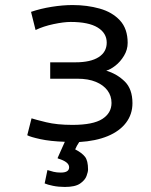

<svg xmlns="http://www.w3.org/2000/svg" viewBox="-20 -552 600 761"><path d="M237 189Q212 189 190 184.5Q168 180 157 175L168 122Q180 126 192.5 129Q205 132 221 132Q254 132 254 111Q254 100 243 91.5Q232 83 212 77L208 75Q213 63 221.5 44.5Q230 26 237 10Q179 8 140 -0.5Q101 -9 88 -16L105 -83Q120 -78 163 -67.5Q206 -57 267 -57Q349 -57 385.5 -80.5Q422 -104 422 -144Q422 -172 406 -193.5Q390 -215 360 -227.5Q330 -240 287 -240H179V-305H279Q339 -305 371 -325.5Q403 -346 403 -383Q403 -421 367 -443Q331 -465 260 -465Q233 -465 192.5 -456.5Q152 -448 121 -433L103 -505Q141 -518 185 -525Q229 -532 268 -532Q325 -532 375 -518Q425 -504 455.5 -471Q486 -438 486 -382Q486 -355 471.5 -331Q457 -307 437 -291.5Q417 -276 401 -272Q444 -259 474.5 -229Q505 -199 505 -143Q505 -99 479.5 -65.5Q454 -32 407 -12.5Q360 7 294 11Q289 18 285 25.5Q281 33 278 40Q305 54 317 69.5Q329 85 329 120Q329 129 323 145.5Q317 162 297.5 175.5Q278 189 237 189Z"/></svg>

Font: Ubuntu Sans Mono
Style: Regular
Weight: 400
Monospace: yes
Designer: Dalton Maag Ltd
Foundry: Dalton Maag Ltd
Version: Version 1.006